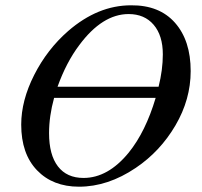

<svg xmlns="http://www.w3.org/2000/svg" viewBox="-20 -686 762 724"><path d="M699 -418Q699 -311 641.5 -213Q584 -115 492 -53Q387 18 278 18Q179 18 119.5 -44Q60 -106 60 -216Q60 -307 109 -403.5Q158 -500 237 -569Q349 -666 474 -666Q581 -667 640 -600Q699 -533 699 -418ZM197 -359H578Q594 -423 594 -481Q594 -552 559.5 -592.5Q525 -633 465 -633Q366 -633 279 -516Q230 -451 197 -359ZM567 -317H184Q165 -248 165 -184Q165 -102 198.5 -58.5Q232 -15 295 -15Q387 -15 465 -110Q529 -189 567 -317Z"/></svg>

Font: STIX MathJax Main
Style: Italic
Weight: 400
Italic angle: -16.33°
Designer: MicroPress Inc., with final additions and corrections provided by Coen Hoffman, Elsevier (retired)
Version: Version 1.1.1